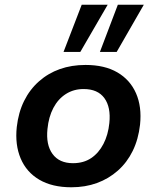

<svg xmlns="http://www.w3.org/2000/svg" viewBox="-20 -783 664 813"><path d="M282 10Q201 10 146.5 -22Q92 -54 67.5 -112Q43 -170 51 -245Q58 -307 82 -355.5Q106 -404 145 -438.5Q184 -473 233.5 -490.5Q283 -508 342 -508Q423 -508 477 -476.5Q531 -445 556 -388Q581 -331 573 -255Q566 -193 542 -144Q518 -95 479 -60.5Q440 -26 390.5 -8Q341 10 282 10ZM289 -92Q334 -92 366 -113.5Q398 -135 418 -173.5Q438 -212 443 -262Q450 -329 422 -367.5Q394 -406 334 -406Q292 -406 259 -385Q226 -364 206 -326Q186 -288 181 -237Q174 -170 202.5 -131Q231 -92 289 -92ZM403 -563 479 -763H589L474 -563ZM249 -563 326 -763H436L320 -563Z"/></svg>

Font: Nunito Sans 8pt
Style: Bold Italic
Weight: 700
Italic angle: -9°
Version: Version 3.101;gftools[0.9.27]